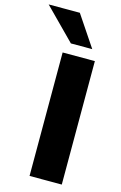

<svg xmlns="http://www.w3.org/2000/svg" viewBox="-219 -1000 670 1059"><g transform="rotate(15 116.5 -470.5)"><path d="M64 0V-705H248V0ZM95 -765 -79 -941H99L217 -765Z"/></g></svg>

Font: Nunito Sans Black
Style: Regular
Weight: 900
Designer: Vernon Adams
Foundry: Vernon Adams
Version: Version 3.006; ttfautohint (v1.8.3)